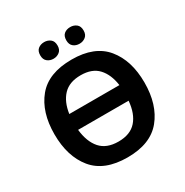

<svg xmlns="http://www.w3.org/2000/svg" viewBox="-205 -1077 1204 1251"><g transform="rotate(-30 397.0 -451.5)"><path d="M735 -358Q735 -524 652.5 -624.5Q570 -725 398 -725Q223 -725 140.5 -625Q58 -525 58 -359Q58 -192 140.5 -91Q223 10 397 10Q570 10 652.5 -91Q735 -192 735 -358ZM398 -607Q483 -607 528 -558.5Q573 -510 585 -425H208Q220 -510 266 -558.5Q312 -607 398 -607ZM397 -109Q308 -109 262 -161Q216 -213 206 -307H586Q578 -213 532 -161Q486 -109 397 -109ZM431 -850Q431 -819 449.5 -803.5Q468 -788 496 -788Q522 -788 541.5 -803.5Q561 -819 561 -850Q561 -883 541.5 -898Q522 -913 496 -913Q468 -913 449.5 -898Q431 -883 431 -850ZM235 -850Q235 -819 254 -803.5Q273 -788 300 -788Q326 -788 345.5 -803.5Q365 -819 365 -850Q365 -883 345.5 -898Q326 -913 300 -913Q273 -913 254 -898Q235 -883 235 -850Z"/></g></svg>

Font: Noto Sans UI
Style: Bold
Weight: 700
Designer: Monotype Design Team
Foundry: Monotype Imaging Inc.
Version: Version 1.901